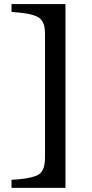

<svg xmlns="http://www.w3.org/2000/svg" viewBox="-20 -723 449 935"><path d="M298.8 -703.1H36.1V-665C60.5 -663.1 80.6 -661.1 96.4 -658.9C112.2 -656.8 126.6 -653.8 139.6 -649.9C152.7 -646 162.7 -641.6 169.7 -636.7C176.7 -631.8 182.6 -625.2 187.5 -616.9C192.4 -608.6 195.6 -599.5 197 -589.6C198.5 -579.7 199.2 -567.1 199.2 -551.8V41C199.2 59.2 197.8 74 195.1 85.2C192.3 96.4 187.8 106.3 181.6 114.7C175.5 123.2 165.7 129.8 152.3 134.5C139 139.2 123.6 143 106.2 145.8C88.8 148.5 65.4 150.9 36.1 152.8V191.9H298.8Z"/></svg>

Font: Linux Biolinum G
Style: Bold
Weight: 700
Designer: Philipp H. Poll
Foundry: Philipp H. Poll
Version: Version 1.1.0